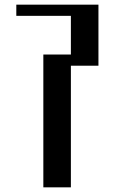

<svg xmlns="http://www.w3.org/2000/svg" viewBox="-20 -804 513 824"><path d="M166 -570H284.2V-736H50V-784H402.5V-522H284.2V0H166Z"/></svg>

Font: Facade Sud
Style: Regular
Weight: 100
Designer: Éléonore Fines
Foundry: Velvetyne Type Foundry
Version: Version 1.001;Glyphs 3.2 (3202)